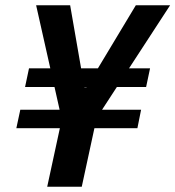

<svg xmlns="http://www.w3.org/2000/svg" viewBox="-20 -708 665 728"><path d="M159 0 207 -222H42L57 -292H206L117 -688H246L300 -377H308L495 -688H625L367 -292H515L501 -222H338L290 0ZM75 -378 90 -449H549L534 -378Z"/></svg>

Font: Saira SemiCondensed SemiBold
Style: Italic
Weight: 600
Width: 4
Italic angle: -12°
Designer: Hector Gatti with collaboration of the Omnibus-Type team
Foundry: Omnibus-Type
Version: Version 1.101